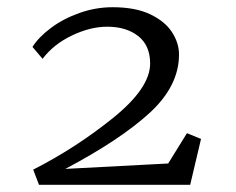

<svg xmlns="http://www.w3.org/2000/svg" viewBox="-20 -864 653 532"><path d="M396 -688Q396 -738 363 -764Q330 -790 277 -790Q230 -790 179 -765.5Q128 -741 98 -701L70 -734Q87 -761 121 -786.5Q155 -812 200 -828Q245 -844 292 -844Q355 -844 396 -824.5Q437 -805 456.5 -775Q476 -745 476 -713Q476 -626 395 -551.5Q314 -477 161 -396L446 -411L498 -495L537 -479L507 -352H88L72 -394Q190 -454 293 -537Q396 -620 396 -688Z"/></svg>

Font: Martel UltraLight
Style: Regular
Weight: 250
Designer: Dan Reynolds
Foundry: Dan Reynolds
Version: Version 1.001; ttfautohint (v1.1) -l 5 -r 5 -G 72 -x 0 -D la